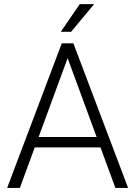

<svg xmlns="http://www.w3.org/2000/svg" viewBox="-20 -924 665 944"><path d="M278.8 -767.6 372.1 -903.8H442.9L329.6 -767.6ZM15.1 0 283.7 -710.9H340.8L609.9 0H547.4L474.1 -199.2H150.9L77.6 0ZM169.9 -250.5H455.1L312.5 -638.2Z"/></svg>

Font: Mardoto Light
Style: Regular
Weight: 400
Designer: Christian Robertson, Vahan Hovhannisyan
Foundry: Google
Version: Version 1.000